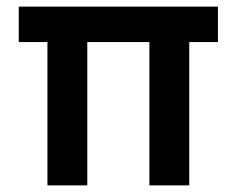

<svg xmlns="http://www.w3.org/2000/svg" viewBox="-20 -560 715 580"><path d="M123.3 -433H36.7V-540H638.3V-433H551.7V0H431.3V-433H243.7V0H123.3Z"/></svg>

Font: Tap Sans
Style: Regular
Weight: 400
Designer: Tap Payments
Foundry: Tap Payments
Version: Version 1.001;Glyphs 3.1.2 (3151)